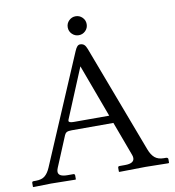

<svg xmlns="http://www.w3.org/2000/svg" viewBox="-87 -876 870 955"><g transform="rotate(-10 347.5 -399.0)"><path d="M324.7 -717.5Q310.5 -731.4 310.5 -751.5Q310.5 -771.5 324.7 -785.4Q338.9 -799.3 358.4 -799.3Q377.9 -799.3 392.1 -785.4Q406.2 -771.5 406.2 -751.5Q406.2 -731.4 392.1 -717.5Q377.9 -703.6 358.4 -703.6Q338.9 -703.6 324.7 -717.5ZM259.3 -283.2H437.5L338.9 -549.8L235.4 -300.8Q233.4 -296.4 233.4 -292.5Q233.4 -283.2 259.3 -283.2ZM140.1 -71.8Q135.7 -61.5 135.7 -53.2Q135.7 -27.8 182.1 -27.8H210.9Q219.2 -27.8 219.2 -19.5V-1L217.3 1Q118.2 -1 93.8 -1Q93.8 -1 4.4 1L2.4 -1V-19.5Q2.4 -27.8 10.3 -27.8H22Q51.3 -27.8 67.4 -40.8Q83.5 -53.7 95.2 -81.1L328.6 -628.4Q335.4 -644.5 341.8 -651.1Q348.1 -657.7 356 -657.7Q368.7 -657.7 376.5 -650.9Q384.3 -644 390.1 -628.4L594.7 -86.4Q606 -56.2 623 -42Q640.1 -27.8 668.9 -27.8H680.2Q683.6 -27.8 686.8 -25.6Q689.9 -23.4 689.9 -19.5V-1L686.5 1Q610.4 -1 571.3 -1L438.5 1L436.5 -1V-19.5Q436.5 -27.8 444.3 -27.8H472.2Q519 -27.8 519 -55.2Q519 -63.5 515.6 -71.8L451.7 -244.1H241.2Q223.6 -244.1 216.1 -240Q208.5 -235.8 204.6 -226.6Z"/></g></svg>

Font: Libertinage
Style: b
Weight: 400
Designer: OSP
Foundry: OSP
Version: Version 1.0; 2008; OFL relea